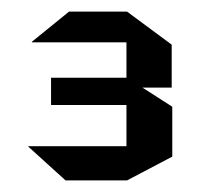

<svg xmlns="http://www.w3.org/2000/svg" viewBox="-20 -759 364 331"><path d="M93 -448 29 -506V-507H198V-448ZM68 -578V-625H198V-578ZM35 -686V-687L99 -739H198V-686ZM198 -608V-739H199L276 -682V-608ZM198 -448V-625H199L277 -575V-489L199 -448Z"/></svg>

Font: Foldit Medium
Style: Regular
Weight: 500
Version: Version 1.003